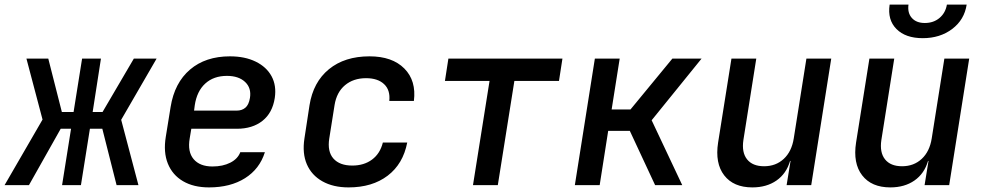

<svg xmlns="http://www.w3.org/2000/svg" viewBox="-55 -805 4275 835"><path d="M-35 0 130 -285 60 -550H155L214 -318H265L302 -550H384L348 -318H391L527 -550H626L472 -284L547 0H452L390 -245H336L297 0H215L254 -245H209L71 0Z M854 10Q787 10 741 -17Q695 -44 675 -93.5Q655 -143 666 -210L687 -340Q704 -445 771.5 -502.5Q839 -560 945 -560Q1010 -560 1057 -537Q1104 -514 1126 -473.5Q1148 -433 1140 -379Q1130 -314 1086.5 -279.5Q1043 -245 975 -245H777L770 -203Q760 -145 787 -113Q814 -81 869 -81Q914 -81 946.5 -97.5Q979 -114 990 -143H1097Q1074 -70 1010.5 -30Q947 10 854 10ZM789 -324H975Q997 -324 1012 -336.5Q1027 -349 1032 -379Q1039 -422 1011 -448.5Q983 -475 932 -475Q874 -475 837.5 -441.5Q801 -408 792 -347Z M1461 10Q1394 10 1347 -16.5Q1300 -43 1279.5 -90.5Q1259 -138 1269 -203L1291 -347Q1307 -448 1375.5 -504Q1444 -560 1552 -560Q1651 -560 1703.5 -507Q1756 -454 1745 -366H1638Q1643 -413 1615.5 -439Q1588 -465 1537 -465Q1482 -465 1445.5 -434.5Q1409 -404 1400 -348L1377 -203Q1368 -146 1395 -115.5Q1422 -85 1477 -85Q1528 -85 1563 -111Q1598 -137 1610 -185H1716Q1698 -92 1631 -41Q1564 10 1461 10Z M2002 0 2074 -453H1880L1895 -550H2391L2376 -453H2182L2110 0Z M2445 0 2532 -550H2640L2605 -329H2687L2869 -550H2996L2779 -282L2912 0H2794L2684 -236H2590L2553 0Z M3217 10Q3135 10 3094.5 -42.5Q3054 -95 3068 -185L3126 -550H3234L3178 -196Q3170 -142 3194 -112Q3218 -82 3268 -82Q3319 -82 3353.5 -114Q3388 -146 3397 -203L3452 -550H3560L3473 0H3366L3383 -105H3381Q3365 -50 3322 -20Q3279 10 3217 10Z M3817 10Q3735 10 3694.5 -42.5Q3654 -95 3668 -185L3726 -550H3834L3778 -196Q3770 -142 3794 -112Q3818 -82 3868 -82Q3919 -82 3953.5 -114Q3988 -146 3997 -203L4052 -550H4160L4073 0H3966L3983 -105H3981Q3965 -50 3922 -20Q3879 10 3817 10ZM3958 -639Q3883 -639 3843.5 -679Q3804 -719 3814 -785H3896Q3891 -749 3910.5 -727Q3930 -705 3967 -705Q4005 -705 4031 -727Q4057 -749 4063 -785H4149Q4139 -719 4086 -679Q4033 -639 3958 -639Z"/></svg>

Font: JetBrains Mono NL SemiBold
Style: Italic
Weight: 600
Italic angle: -9°
Monospace: yes
Designer: Philipp Nurullin, Konstantin Bulenkov
Foundry: JetBrains
Version: Version 2.305; ttfautohint (v1.8.4.7-5d5b)